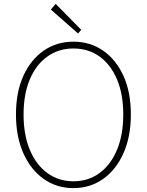

<svg xmlns="http://www.w3.org/2000/svg" viewBox="-20 -953 754 986"><path d="M357 13Q271 13 204.5 -34Q138 -81 100 -166Q62 -251 62 -365Q62 -480 100 -563.5Q138 -647 204.5 -693Q271 -739 357 -739Q443 -739 509.5 -693Q576 -647 614 -563.5Q652 -480 652 -365Q652 -251 614 -166Q576 -81 509.5 -34Q443 13 357 13ZM357 -22Q434 -22 491.5 -64.5Q549 -107 581 -184Q613 -261 613 -365Q613 -469 581 -545Q549 -621 491.5 -662.5Q434 -704 357 -704Q281 -704 223 -662.5Q165 -621 133 -545Q101 -469 101 -365Q101 -261 133 -184Q165 -107 223 -64.5Q281 -22 357 -22ZM381 -781 241 -904 266 -933 397 -800Z"/></svg>

Font: Source Han Sans SC ExtraLight
Style: Regular
Weight: 250
Designer: Ryoko NISHIZUKA 西塚涼子 (kana, bopomofo & ideographs); Paul D. Hunt (Latin, Greek & Cyrillic); Sandoll Communications 산돌커뮤니
Foundry: Adobe
Version: Version 2.004;hotconv 1.0.118;makeotfexe 2.5.65603